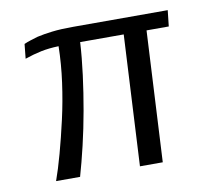

<svg xmlns="http://www.w3.org/2000/svg" viewBox="-62 -567 723 638"><g transform="rotate(-10 300.0 -247.5)"><path d="M78 0Q91 -36 105 -87Q119 -138 132.5 -197.5Q146 -257 154.5 -319Q163 -381 164 -440Q131 -439 104.5 -433.5Q78 -428 49 -418L54 -467Q65 -472 76.5 -475.5Q88 -479 101 -483Q123 -488 152 -491.5Q181 -495 223 -495H542L536 -441H461L438 0H361L384 -441H237Q234 -389 226.5 -331Q219 -273 208.5 -214Q198 -155 185 -100Q172 -45 159 0Z"/></g></svg>

Font: Alumni Sans Medium
Style: Italic
Weight: 500
Italic angle: -8°
Designer: Robert E. Leuschke
Foundry: Robert E. Leuschke
Version: Version 1.016